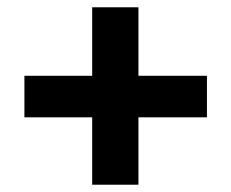

<svg xmlns="http://www.w3.org/2000/svg" viewBox="-20 -547 634 527"><path d="M47 -225V-339H233V-527H360V-339H548V-225H360V-40H233V-225Z"/></svg>

Font: Lexend SemiBold
Style: Regular
Weight: 600
Designer: Bonnie Shaver-Troup, Thomas Jockin
Foundry: Lexend
Version: Version 1.005; ttfautohint (v1.8.3)